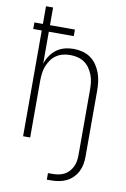

<svg xmlns="http://www.w3.org/2000/svg" viewBox="-102 -794 704 1069"><g transform="rotate(10 250.0 -260.0)"><path d="M241 215V178H266Q283 178 300 175Q317 172 332 164.5Q347 157 358.5 144.5Q370 132 377.5 117Q385 102 388 85Q391 68 391 51V-320Q391 -341 388.5 -362Q386 -383 378.5 -402.5Q371 -422 359 -439.5Q347 -457 329.5 -469Q312 -481 291.5 -486Q271 -491 250 -491Q229 -491 208.5 -486Q188 -481 170.5 -469Q153 -457 141 -439.5Q129 -422 121.5 -402.5Q114 -383 111.5 -362Q109 -341 109 -320V0H69V-598H21V-635H69V-735H109V-635H250V-598H109V-418Q117 -442 131.5 -463.5Q146 -485 166.5 -500Q187 -515 212 -521.5Q237 -528 263 -528Q288 -528 313 -521.5Q338 -515 358.5 -500.5Q379 -486 393.5 -464.5Q408 -443 416.5 -419.5Q425 -396 428 -370.5Q431 -345 431 -320V51Q431 73 427 95Q423 117 413 136.5Q403 156 387 172Q371 188 351.5 197.5Q332 207 310 211Q288 215 266 215Z"/></g></svg>

Font: Iosevka SS18 Extralight
Style: Regular
Weight: 200
Monospace: yes
Designer: Belleve Invis
Foundry: Belleve Invis
Version: Version 25.1.1; ttfautohint (v1.8.4)